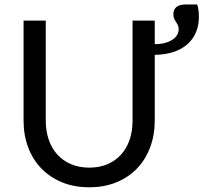

<svg xmlns="http://www.w3.org/2000/svg" viewBox="-20 -806 885 835"><path d="M837.5 -786.5Q841.5 -775.5 843.2 -761.2Q845 -747 845 -732.5Q845 -695 832 -664.8Q819 -634.5 794.2 -613Q769.5 -591.5 733.8 -579.8Q698 -568 653 -567.5V-281Q653 -219 633.2 -166Q613.5 -113 576.8 -74.2Q540 -35.5 487 -13.5Q434 8.5 368 8.5Q302 8.5 249 -13.5Q196 -35.5 159 -74.2Q122 -113 102.2 -166Q82.5 -219 82.5 -281V-716.5H179V-281.5Q179 -236.5 191.8 -199Q204.5 -161.5 228.8 -134.5Q253 -107.5 288.2 -92.2Q323.5 -77 368 -77Q412.5 -77 447.5 -92Q482.5 -107 506.8 -134Q531 -161 543.8 -198.5Q556.5 -236 556.5 -281V-716.5H653V-614Q677 -614 696.2 -619Q715.5 -624 729 -632.8Q742.5 -641.5 749.8 -653.2Q757 -665 757 -679Q757 -689.5 753.5 -696.8Q750 -704 745.5 -710.5Q741 -717 737.5 -724.5Q734 -732 734 -743.5Q734 -786.5 787.5 -786.5Z"/></svg>

Font: Lato 2
Style: Regular
Weight: 400
Designer: Lukasz Dziedzic with Adam Twardoch and Botio Nikoltchev
Foundry: tyPoland Lukasz Dziedzic
Version: Version 2.015; 2015-08-06; http://www.latofonts.com/